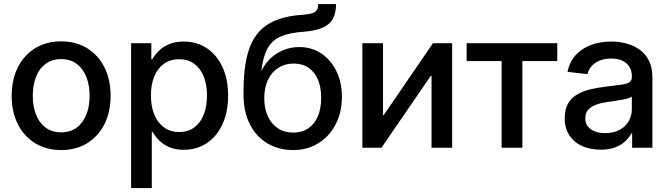

<svg xmlns="http://www.w3.org/2000/svg" viewBox="-20 -748 3387 972"><path d="M289.6 11.7Q214.4 11.7 158 -22.9Q101.6 -57.6 70.3 -119.4Q39.1 -181.2 39.1 -262.7Q39.1 -344.7 70.3 -407Q101.6 -469.2 158 -503.9Q214.4 -538.6 289.6 -538.6Q364.7 -538.6 421.1 -503.9Q477.5 -469.2 508.8 -407Q540 -344.7 540 -262.7Q540 -181.2 508.8 -119.4Q477.5 -57.6 421.1 -22.9Q364.7 11.7 289.6 11.7ZM289.6 -78.1Q336.4 -78.1 368.4 -102.1Q400.4 -126 417 -167.7Q433.6 -209.5 433.6 -262.7Q433.6 -316.9 417 -358.6Q400.4 -400.4 368.4 -424.6Q336.4 -448.7 289.6 -448.7Q243.2 -448.7 210.9 -424.8Q178.7 -400.9 162.4 -358.9Q146 -316.9 146 -262.7Q146 -209.5 162.4 -167.7Q178.7 -126 210.9 -102.1Q243.2 -78.1 289.6 -78.1Z M643.6 204.1V-529.3H746.1V-448.2H751Q764.2 -471.7 785.4 -491.9Q806.6 -512.2 837.4 -524.9Q868.2 -537.6 909.7 -537.6Q976.1 -537.6 1026.6 -504.2Q1077.1 -470.7 1106 -409.2Q1134.8 -347.7 1134.8 -264.2Q1134.8 -180.7 1106.2 -118.9Q1077.6 -57.1 1027.1 -23.4Q976.6 10.3 909.2 10.3Q868.7 10.3 838.4 -2.4Q808.1 -15.1 786.9 -36.1Q765.6 -57.1 752 -81.1H748.5V204.1ZM887.2 -79.6Q931.2 -79.6 962.6 -102.3Q994.1 -125 1011 -166.5Q1027.8 -208 1027.8 -264.6Q1027.8 -320.8 1011 -361.8Q994.1 -402.8 962.6 -425.5Q931.2 -448.2 887.2 -448.2Q842.3 -448.2 810.1 -425.3Q777.8 -402.3 761 -361.1Q744.1 -319.8 744.1 -264.6Q744.1 -209 761.2 -167.5Q778.3 -126 810.5 -102.8Q842.8 -79.6 887.2 -79.6Z M1463.9 11.7Q1391.1 11.7 1334.5 -21.7Q1277.8 -55.2 1245.4 -118.2Q1212.9 -181.2 1212.9 -268.6V-286.1Q1212.9 -363.8 1222.7 -424.3Q1232.4 -484.9 1253.4 -529.8Q1274.4 -574.7 1309.3 -605Q1344.2 -635.3 1394.8 -652.1Q1445.3 -668.9 1513.2 -673.3Q1545.4 -675.8 1562 -681.6Q1578.6 -687.5 1584.7 -698.5Q1590.8 -709.5 1590.8 -727.5H1681.2Q1681.2 -683.1 1665.5 -653.6Q1649.9 -624 1614 -608.2Q1578.1 -592.3 1518.1 -587.4Q1446.3 -582.5 1402.1 -563.7Q1357.9 -544.9 1335 -503.9Q1312 -462.9 1303.2 -390.6H1304.7Q1320.3 -424.3 1348.1 -451.2Q1376 -478 1413.6 -493.9Q1451.2 -509.8 1495.1 -509.8Q1558.1 -509.8 1606.7 -477.3Q1655.3 -444.8 1683.1 -387.7Q1710.9 -330.6 1710.9 -257.3Q1710.9 -179.7 1679.4 -118.9Q1647.9 -58.1 1592.3 -23.2Q1536.6 11.7 1463.9 11.7ZM1464.8 -76.7Q1508.8 -76.7 1540.3 -97.9Q1571.8 -119.1 1588.9 -158.7Q1606 -198.2 1606 -252.4Q1606 -306.6 1589.4 -345.5Q1572.8 -384.3 1541.5 -405.3Q1510.3 -426.3 1466.3 -426.3Q1422.4 -426.3 1388.7 -404.5Q1355 -382.8 1336.4 -343.3Q1317.9 -303.7 1317.9 -250.5Q1317.9 -198.7 1335.9 -159.4Q1354 -120.1 1387 -98.4Q1419.9 -76.7 1464.8 -76.7Z M2269 0H2164.6V-364.3H2161.1L1911.1 0H1814.5V-529.3H1918.9V-165H1922.4L2171.9 -529.3H2269Z M2519.5 0V-439H2342.3V-529.3H2801.3V-439H2624.5V0Z M3020.5 9.8Q2968.8 9.8 2927.7 -8.3Q2886.7 -26.4 2862.8 -62.3Q2838.9 -98.1 2838.9 -150.4Q2838.9 -195.8 2856.2 -224.6Q2873.5 -253.4 2903.1 -270.5Q2932.6 -287.6 2969.7 -296.1Q3006.8 -304.7 3045.9 -309.1Q3094.2 -315.4 3123.3 -319.1Q3152.3 -322.8 3165.5 -331.1Q3178.7 -339.4 3178.7 -357.9V-361.8Q3178.7 -389.2 3166.5 -409.4Q3154.3 -429.7 3131.1 -440.7Q3107.9 -451.7 3074.2 -451.7Q3040 -451.7 3014.9 -440.9Q2989.7 -430.2 2974.4 -412.4Q2959 -394.5 2954.1 -372.6L2853 -384.3Q2862.8 -433.6 2893.3 -467.8Q2923.8 -502 2970.5 -519.8Q3017.1 -537.6 3074.2 -537.6Q3115.2 -537.6 3152.8 -527.3Q3190.4 -517.1 3219.7 -495.6Q3249 -474.1 3265.9 -439.9Q3282.7 -405.8 3282.7 -357.4V0H3180.2V-73.7H3176.8Q3166 -52.7 3146.2 -33.7Q3126.5 -14.6 3095.7 -2.4Q3064.9 9.8 3020.5 9.8ZM3042.5 -74.2Q3087.4 -74.2 3117.7 -91.1Q3147.9 -107.9 3163.3 -135.5Q3178.7 -163.1 3178.7 -194.8V-259.3Q3173.3 -254.4 3159.4 -250.2Q3145.5 -246.1 3126.7 -242.7Q3107.9 -239.3 3088.1 -236.3Q3068.4 -233.4 3051.3 -231Q3022.5 -227.1 2997.6 -218Q2972.7 -209 2957.8 -192.4Q2942.9 -175.8 2942.9 -148.9Q2942.9 -125 2955.6 -108.4Q2968.3 -91.8 2990.5 -83Q3012.7 -74.2 3042.5 -74.2Z"/></svg>

Font: Inter 24pt Medium
Style: Regular
Weight: 500
Designer: Rasmus Andersson
Foundry: rsms
Version: Version 4.001;git-66647c0bb